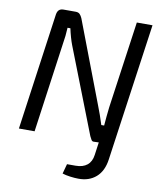

<svg xmlns="http://www.w3.org/2000/svg" viewBox="-96 -767 896 1061"><g transform="rotate(10 351.5 -237.0)"><path d="M673 -690 564 81Q555 148 515.5 182.5Q476 217 416 216Q396 216 370 212.5Q344 209 326 203L341 148H389Q430 148 454 128.5Q478 109 483 71L493 -1L466 0Q456 1 451 -8Q446 -17 441 -27L255 -504Q248 -522 241 -546.5Q234 -571 229 -595H213Q212 -572 209.5 -548.5Q207 -525 203 -502L133 0H45L137 -657Q140 -674 149 -682Q158 -690 174 -690H242Q257 -690 265 -682Q273 -674 279 -660L455 -198Q463 -178 472.5 -151Q482 -124 490 -98H506Q508 -124 510.5 -150.5Q513 -177 516 -202L585 -690Z"/></g></svg>

Font: Exo 2
Style: Italic
Weight: 400
Italic angle: -8°
Designer: Natanael Gama
Foundry: Natanael Gama
Version: Version 2.010